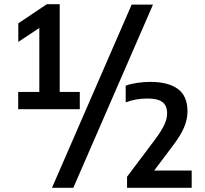

<svg xmlns="http://www.w3.org/2000/svg" viewBox="-20 -830 980 918"><path d="M67 -308V-390.5H168V-696.5L67.5 -629.5V-718.5L204 -810H265.5V-390.5H361.5V-308ZM228.5 68 609.5 -808H711.5L330.5 68ZM587.5 68V15L719.5 -160.5Q751 -202.5 765 -232Q779 -261.5 779 -288Q779 -325 756.5 -342Q734 -359 685 -359Q629 -359 581 -340.5V-420.5Q604 -429 635.8 -433.8Q667.5 -438.5 699 -438.5Q783.5 -438.5 830 -405Q876.5 -371.5 876.5 -296.5Q876 -258.5 859.8 -220.2Q843.5 -182 805.5 -132L717 -14.5H896.5V68Z"/></svg>

Font: Encode Sans Semi Condensed SemiBold
Style: Regular
Weight: 600
Width: 4
Designer: Multiple Designers
Foundry: Impallari Type
Version: Version 3.000; ttfautohint (v1.8.3) -l 8 -r 50 -G 200 -x 14 